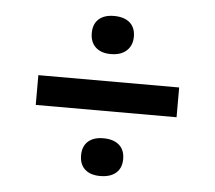

<svg xmlns="http://www.w3.org/2000/svg" viewBox="-40 -567 589 527"><g transform="rotate(5 254.5 -303.5)"><path d="M61 -262V-344H449V-262ZM254 -419Q227 -419 212 -433Q197 -447 197 -472Q197 -497 212 -510.5Q227 -524 254 -524Q282 -524 297.5 -510.5Q313 -497 313 -472Q313 -448 297.5 -433.5Q282 -419 254 -419ZM254 -83Q227 -83 212 -96.5Q197 -110 197 -135Q197 -160 212 -173.5Q227 -187 254 -187Q282 -187 297.5 -173.5Q313 -160 313 -135Q313 -110 297.5 -96.5Q282 -83 254 -83Z"/></g></svg>

Font: Bricolage Grotesque 16pt
Style: Regular
Weight: 400
Version: Version 1.001;gftools[0.9.33.dev8+g029e19f]